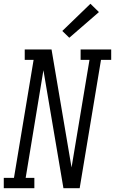

<svg xmlns="http://www.w3.org/2000/svg" viewBox="-50 -997 609 1017"><path d="M-30 0V-55H24L128 -680H81V-735H223L329 -110L424 -680H377V-735H539V-680H485L372 0H286L180 -625L86 -55H132V0ZM317 -797 280 -833 429 -977 474 -933Z"/></svg>

Font: Iosevka Slab Light
Style: Italic
Weight: 300
Italic angle: -9°
Monospace: yes
Designer: Belleve Invis
Foundry: Belleve Invis
Version: Version 11.1.1; ttfautohint (v1.8.3)